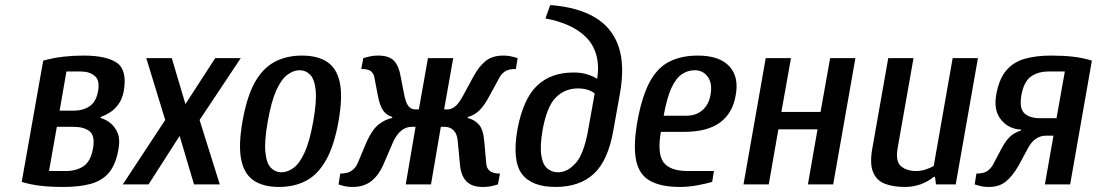

<svg xmlns="http://www.w3.org/2000/svg" viewBox="-20 -730 4342 760"><path d="M230 10Q180 10 141 5.5Q102 1 66 -10L151 -490Q191 -501 230 -505.5Q269 -510 311 -510Q401 -510 442.5 -481.5Q484 -453 470 -370Q464 -338 449 -317.5Q434 -297 416 -285.5Q398 -274 379 -267L378 -263Q400 -257 418 -242Q436 -227 446 -202.5Q456 -178 449 -140Q439 -80 412 -47.5Q385 -15 340 -2.5Q295 10 230 10ZM174 -53H240Q282 -53 310.5 -72Q339 -91 348 -142Q357 -192 335 -210Q313 -228 271 -228H205ZM216 -292H273Q308 -292 334 -309Q360 -326 368 -368Q376 -412 355 -429.5Q334 -447 300 -447H243Z M466 0 634 -255 559 -500H660L714 -318L832 -500H933L770 -255L850 0H748L691 -192L568 0Z M1084 10Q1023 10 985 -15Q947 -40 935 -97Q923 -154 940 -250Q957 -347 988.5 -403.5Q1020 -460 1067 -485Q1114 -510 1175 -510Q1237 -510 1275 -485Q1313 -460 1325 -403.5Q1337 -347 1320 -250Q1303 -154 1271 -97Q1239 -40 1192.5 -15Q1146 10 1084 10ZM1094 -48Q1118 -48 1142 -65.5Q1166 -83 1186 -127Q1206 -171 1220 -250Q1234 -329 1229.5 -373Q1225 -417 1207.5 -434.5Q1190 -452 1166 -452Q1142 -452 1118 -434.5Q1094 -417 1074 -373Q1054 -329 1040 -250Q1026 -171 1030.5 -127Q1035 -83 1052.5 -65.5Q1070 -48 1094 -48Z M1376 10Q1353 10 1336.5 5Q1320 0 1320 0L1327 -43Q1356 -43 1371.5 -54Q1387 -65 1394 -80L1432 -170Q1454 -218 1479 -237.5Q1504 -257 1532 -263L1533 -267Q1511 -273 1497 -292Q1483 -311 1475 -355L1462 -423Q1460 -437 1449.5 -447Q1439 -457 1410 -457L1418 -500Q1418 -500 1437 -505Q1456 -510 1477 -510Q1520 -510 1539.5 -489.5Q1559 -469 1566 -427L1580 -355Q1587 -321 1597.5 -309Q1608 -297 1623 -297H1638L1674 -500H1774L1738 -297H1753Q1767 -297 1782 -309Q1797 -321 1815 -355L1854 -427Q1877 -469 1903.5 -489.5Q1930 -510 1972 -510Q1993 -510 2011 -505Q2029 -500 2029 -500L2022 -457Q1993 -457 1978.5 -447Q1964 -437 1957 -423L1920 -355Q1897 -311 1876.5 -292Q1856 -273 1832 -267L1831 -263Q1857 -257 1875 -237.5Q1893 -218 1897 -170L1905 -80Q1906 -65 1918 -54Q1930 -43 1959 -43L1951 0Q1951 0 1933 5Q1915 10 1891 10Q1847 10 1826 -12.5Q1805 -35 1801 -75L1792 -170Q1790 -199 1776 -213.5Q1762 -228 1740 -228H1725L1686 0H1586L1625 -228H1610Q1565 -228 1537 -170L1496 -75Q1478 -35 1449 -12.5Q1420 10 1376 10Z M2179 10Q2084 10 2045.5 -42Q2007 -94 2028 -217Q2051 -339 2106 -391Q2161 -443 2249 -443Q2281 -443 2303.5 -436Q2326 -429 2344 -418Q2352 -472 2340 -513.5Q2328 -555 2299 -583.5Q2270 -612 2229 -630Q2188 -648 2139 -657L2158 -710Q2265 -702 2333.5 -662Q2402 -622 2428 -547.5Q2454 -473 2434 -360L2408 -215Q2387 -94 2330.5 -42Q2274 10 2179 10ZM2189 -48Q2226 -48 2258.5 -84Q2291 -120 2308 -215L2334 -360Q2325 -368 2308 -374Q2291 -380 2268 -380Q2216 -380 2180.5 -344.5Q2145 -309 2128 -217Q2117 -153 2122.5 -116Q2128 -79 2146 -63.5Q2164 -48 2189 -48Z M2672 10Q2597 10 2553.5 -14Q2510 -38 2498 -95Q2486 -152 2503 -250Q2521 -348 2551.5 -405Q2582 -462 2629.5 -486Q2677 -510 2742 -510Q2828 -510 2867 -467.5Q2906 -425 2892 -352Q2880 -282 2830 -245Q2780 -208 2686 -208H2596Q2581 -122 2606.5 -87.5Q2632 -53 2703 -53H2806L2799 -10Q2776 -3 2740.5 3.5Q2705 10 2672 10ZM2607 -272H2697Q2735 -272 2760 -293.5Q2785 -315 2792 -352Q2801 -399 2782 -425.5Q2763 -452 2730 -452Q2703 -452 2679.5 -436.5Q2656 -421 2638 -382.5Q2620 -344 2607 -272Z M2923 0 3011 -500H3111L3073 -287H3228L3266 -500H3366L3278 0H3178L3216 -218H3061L3023 0Z M3561 10Q3516 10 3483 -2.5Q3450 -15 3436 -48.5Q3422 -82 3433 -143L3496 -500H3596L3533 -143Q3524 -91 3546.5 -72Q3569 -53 3607 -53Q3626 -53 3645 -59.5Q3664 -66 3676 -73L3751 -500H3851L3763 0H3685L3681 -30H3676Q3655 -12 3625.5 -1Q3596 10 3561 10Z M3894 10Q3873 10 3855.5 5Q3838 0 3838 0L3845 -43Q3874 -43 3888 -53Q3902 -63 3910 -77L3946 -145Q3965 -179 3982.5 -193Q4000 -207 4021 -213L4022 -217Q3973 -219 3943 -255.5Q3913 -292 3923 -353Q3934 -417 3963 -451Q3992 -485 4037 -497.5Q4082 -510 4140 -510Q4189 -510 4228 -505.5Q4267 -501 4302 -490L4216 0H4116L4150 -193H4121Q4076 -193 4050 -145L4011 -73Q3987 -32 3961 -11Q3935 10 3894 10ZM4097 -262H4162L4195 -447H4130Q4090 -447 4061.5 -427.5Q4033 -408 4023 -353Q4014 -300 4035.5 -281Q4057 -262 4097 -262Z"/></svg>

Font: Cuprum Medium
Style: Italic
Weight: 500
Italic angle: -10°
Version: Version 3.000